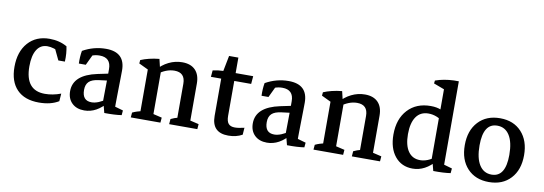

<svg xmlns="http://www.w3.org/2000/svg" viewBox="-48 -834 3202 1131"><g transform="rotate(10 1553.5 -268.0)"><path d="M208 7.8Q122.1 7.8 76.2 -39.6Q30.3 -86.9 30.3 -174.8Q30.3 -265.6 77.9 -319.3Q125.5 -373 206.1 -373Q265.1 -373 311 -346.7Q314.9 -328.1 316.9 -304.9Q318.8 -281.7 317.4 -256.3H278.3L238.3 -340.3L280.3 -303.7Q261.7 -314.9 240.2 -321.3Q218.8 -327.6 200.7 -327.6Q160.2 -327.6 138.2 -292.7Q116.2 -257.8 116.2 -192.9Q116.2 -48.8 233.9 -48.8Q280.8 -48.8 329.1 -66.9L325.7 -21Q278.8 7.8 208 7.8Z M579.1 -52.7Q579.1 -93.3 580.1 -135.5Q581.1 -177.7 581.1 -214.8V-257.8Q581.1 -327.1 513.7 -327.1Q469.2 -327.1 431.6 -298.8L400.4 -259.3Q398.9 -300.8 405.3 -335.9Q470.7 -372.6 543.5 -372.6Q658.2 -372.6 658.2 -263.2Q658.2 -249 657.7 -222.2Q657.2 -195.3 656.7 -164.3Q656.2 -133.3 655.8 -106.2Q655.3 -79.1 655.3 -64.5ZM400.4 -259.3 407.2 -314.9 481.9 -343.3 441.9 -259.3ZM479 7.3Q432.6 7.3 405.3 -19.3Q377.9 -45.9 377.9 -90.8Q377.9 -188 519 -217.8L598.6 -234.4L603.5 -192.4L533.7 -183.6Q493.2 -178.7 475.3 -161.6Q457.5 -144.5 457.5 -111.8Q457.5 -47.4 513.2 -47.4Q552.2 -47.4 604 -84L612.8 -66.4Q553.7 7.3 479 7.3ZM598.6 1.5 582 -62 655.3 -83V-29.8L644.5 -49.3L704.1 -32.2L701.7 -3.9Q661.6 2.4 598.6 1.5Z M1027.3 -2.9V-249Q1027.3 -315.9 962.9 -315.9Q912.1 -315.9 860.4 -274.9L850.6 -299.3Q880.4 -334.5 918.9 -353.5Q957.5 -372.6 1000 -372.6Q1050.8 -372.6 1078.1 -344.5Q1105.5 -316.4 1105.5 -264.2V-2.9ZM806.6 -2.9V-329.1L884.8 -308.6V-2.9ZM756.8 0 759.3 -29.3Q773.4 -36.1 787.6 -40.5Q801.8 -44.9 815.9 -48.3L806.6 -12.2V-79.1H884.8V-12.2L877 -44.4L936.5 -30.3L934.1 0ZM986.3 0 988.8 -31.2Q999 -36.1 1010.7 -40.5Q1022.5 -44.9 1036.6 -48.3L1027.3 -12.2V-79.1H1105.5V-12.2L1097.7 -44.4L1157.2 -30.3L1154.8 0ZM806.6 -248.5V-311L818.4 -289.6L751 -321.8L752.9 -342.3Q774.4 -351.6 802.7 -358.6Q831.1 -365.7 863.3 -368.7L881.8 -291Z M1340.3 5.9Q1241.7 5.9 1241.7 -94.2V-329.6L1246.1 -364.3L1264.2 -457H1319.8V-108.9Q1319.8 -76.7 1331.8 -62.3Q1343.8 -47.9 1370.6 -47.9Q1392.6 -47.9 1426.8 -56.2L1423.8 -14.2Q1387.7 5.9 1340.3 5.9ZM1180.2 -317.4 1183.6 -356.4Q1211.9 -363.3 1246.1 -364.3H1424.8L1420.9 -317.4Z M1671.9 -52.7Q1671.9 -93.3 1672.9 -135.5Q1673.8 -177.7 1673.8 -214.8V-257.8Q1673.8 -327.1 1606.4 -327.1Q1562 -327.1 1524.4 -298.8L1493.2 -259.3Q1491.7 -300.8 1498 -335.9Q1563.5 -372.6 1636.2 -372.6Q1751 -372.6 1751 -263.2Q1751 -249 1750.5 -222.2Q1750 -195.3 1749.5 -164.3Q1749 -133.3 1748.5 -106.2Q1748 -79.1 1748 -64.5ZM1493.2 -259.3 1500 -314.9 1574.7 -343.3 1534.7 -259.3ZM1571.8 7.3Q1525.4 7.3 1498 -19.3Q1470.7 -45.9 1470.7 -90.8Q1470.7 -188 1611.8 -217.8L1691.4 -234.4L1696.3 -192.4L1626.5 -183.6Q1585.9 -178.7 1568.1 -161.6Q1550.3 -144.5 1550.3 -111.8Q1550.3 -47.4 1606 -47.4Q1645 -47.4 1696.8 -84L1705.6 -66.4Q1646.5 7.3 1571.8 7.3ZM1691.4 1.5 1674.8 -62 1748 -83V-29.8L1737.3 -49.3L1796.9 -32.2L1794.4 -3.9Q1754.4 2.4 1691.4 1.5Z M2120.1 -2.9V-249Q2120.1 -315.9 2055.7 -315.9Q2004.9 -315.9 1953.1 -274.9L1943.4 -299.3Q1973.1 -334.5 2011.7 -353.5Q2050.3 -372.6 2092.8 -372.6Q2143.6 -372.6 2170.9 -344.5Q2198.2 -316.4 2198.2 -264.2V-2.9ZM1899.4 -2.9V-329.1L1977.5 -308.6V-2.9ZM1849.6 0 1852.1 -29.3Q1866.2 -36.1 1880.4 -40.5Q1894.5 -44.9 1908.7 -48.3L1899.4 -12.2V-79.1H1977.5V-12.2L1969.7 -44.4L2029.3 -30.3L2026.9 0ZM2079.1 0 2081.5 -31.2Q2091.8 -36.1 2103.5 -40.5Q2115.2 -44.9 2129.4 -48.3L2120.1 -12.2V-79.1H2198.2V-12.2L2190.4 -44.4L2250 -30.3L2247.6 0ZM1899.4 -248.5V-311L1911.1 -289.6L1843.8 -321.8L1845.7 -342.3Q1867.2 -351.6 1895.5 -358.6Q1923.8 -365.7 1956.1 -368.7L1974.6 -291Z M2443.4 8.8Q2377 8.8 2337.4 -39.6Q2297.9 -87.9 2297.9 -169.9Q2297.9 -262.7 2348.9 -317.9Q2399.9 -373 2485.8 -373Q2560.1 -373 2589.4 -327.1L2573.7 -290.5Q2530.3 -327.1 2480.5 -327.1Q2432.6 -327.1 2407.2 -290.8Q2381.8 -254.4 2381.8 -187Q2381.8 -120.1 2407 -84Q2432.1 -47.9 2478.5 -47.9Q2522.9 -47.9 2569.8 -84.5L2579.1 -63.5Q2518.6 8.8 2443.4 8.8ZM2623 -28.3 2544.9 -48.3V-496.6H2623ZM2544.9 -436.5V-497.6L2552.7 -480.5L2481.4 -507.3L2483.4 -524.9Q2532.2 -542.5 2593.8 -544.9H2623V-460.9ZM2566.4 1.5 2549.8 -62 2623 -83V-29.8L2612.3 -49.3L2671.9 -32.2L2669.4 -3.9Q2629.4 2.4 2566.4 1.5Z M2899.4 8.8Q2818.4 8.8 2770.5 -42.5Q2722.7 -93.8 2722.7 -181.2Q2722.7 -269 2771 -321Q2819.3 -373 2900.9 -373Q2981.9 -373 3029.5 -321.3Q3077.1 -269.5 3077.1 -182.6Q3077.1 -94.7 3029.1 -43Q2981 8.8 2899.4 8.8ZM2907.7 -37.1Q2991.2 -37.1 2991.2 -169.4Q2991.2 -245.6 2965.3 -286.4Q2939.5 -327.1 2892.1 -327.1Q2808.6 -327.1 2808.6 -194.8Q2808.6 -118.7 2834.5 -77.9Q2860.4 -37.1 2907.7 -37.1Z"/></g></svg>

Font: Markazi Text
Style: Regular
Weight: 400
Designer: Borna Izadpanah (Arabic designer), Fiona Ross (Arabic design director) and Florian Runge (Latin designer)
Foundry: Borna Izadpanah and Florian Runge
Version: Version 1.000